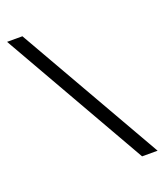

<svg xmlns="http://www.w3.org/2000/svg" viewBox="-153 -792 930 1070"><g transform="rotate(-20 311.5 -257.5)"><path d="M504 171 15 -686H106L596 171Z"/></g></svg>

Font: Chivo Medium
Style: Regular
Weight: 500
Designer: Hector Gatti
Foundry: Omnibus-Type
Version: Version 2.002